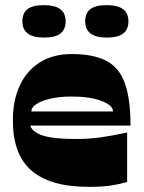

<svg xmlns="http://www.w3.org/2000/svg" viewBox="-20 -718 559 746"><path d="M325 8Q249 8 193.5 -8Q138 -24 101.5 -56Q65 -88 47.5 -136.5Q30 -185 30 -250Q30 -328 57 -386Q84 -444 135.5 -476Q187 -508 258 -508Q342 -508 392.5 -482Q443 -456 465 -395Q487 -334 487 -230H97Q103 -215 117.5 -205Q132 -195 154.5 -189Q177 -183 207.5 -180.5Q238 -178 277 -178Q324 -178 368.5 -184Q413 -190 474 -203V-11Q443 -2 410.5 3Q378 8 325 8ZM419 -285Q419 -309 374 -326Q329 -343 258 -343Q213 -343 177.5 -335Q142 -327 122 -314Q102 -301 102 -285ZM151 -572Q67 -572 67 -635Q67 -667 87 -682.5Q107 -698 151 -698Q193 -698 214 -682.5Q235 -667 235 -635Q235 -604 215 -588Q195 -572 151 -572ZM395 -572Q311 -572 311 -635Q311 -667 331 -682.5Q351 -698 395 -698Q437 -698 458 -682.5Q479 -667 479 -635Q479 -604 459 -588Q439 -572 395 -572Z"/></svg>

Font: Ojuju ExtraLight ExtraBold
Style: Regular
Weight: 800
Version: Version 1.000